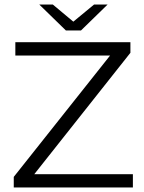

<svg xmlns="http://www.w3.org/2000/svg" viewBox="-20 -831 638 851"><path d="M569 -59V0H41V-47L468 -585H48V-644H558V-597L132 -59ZM457 -811 339 -696H272L154 -811H214L305 -735L397 -811Z"/></svg>

Font: Montserrat Ace
Style: Regular
Weight: 400
Designer: Julieta Ulanovsky
Foundry: Julieta Ulanovsky
Version: Version 1